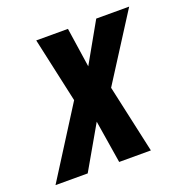

<svg xmlns="http://www.w3.org/2000/svg" viewBox="-153 -639 706 734"><g transform="rotate(-20 200.0 -272.5)"><path d="M-49 0H82L182 -174L210 0H339L278 -277L449 -545H315L224 -384L200 -545H71L129 -281Z"/></g></svg>

Font: Noto Sans ExtraCondensed
Style: Bold Italic
Weight: 700
Width: 2
Italic angle: -12°
Designer: Monotype Design Team
Foundry: Monotype Imaging Inc.
Version: Version 2.013